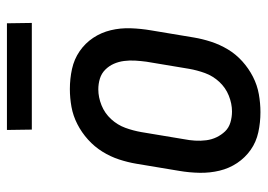

<svg xmlns="http://www.w3.org/2000/svg" viewBox="-126 -618 753 540"><g transform="rotate(-90 250.0 -348.5)"><path d="M204 8Q175 8 147.5 2Q120 -4 98 -19.5Q76 -35 61 -57.5Q46 -80 39.5 -107Q33 -134 33.5 -163Q34 -192 39 -221L59 -341Q63 -365 71 -389.5Q79 -414 93 -436.5Q107 -459 127 -477Q147 -495 170.5 -507Q194 -519 219 -523.5Q244 -528 269 -528Q298 -528 325.5 -522Q353 -516 375.5 -500.5Q398 -485 413 -462.5Q428 -440 434.5 -413Q441 -386 440 -357Q439 -328 434 -299L414 -179Q410 -155 402 -130.5Q394 -106 380.5 -83.5Q367 -61 347 -43Q327 -25 303.5 -13Q280 -1 254.5 3.5Q229 8 204 8ZM206 -72Q228 -72 250.5 -81Q273 -90 289.5 -108Q306 -126 314 -148Q322 -170 326 -193L346 -313Q348 -328 349 -344Q350 -360 348 -375.5Q346 -391 340 -404.5Q334 -418 323.5 -428.5Q313 -439 298.5 -443.5Q284 -448 268 -448Q246 -448 223.5 -439Q201 -430 184.5 -412Q168 -394 160 -372Q152 -350 148 -327L128 -207Q125 -192 124 -176Q123 -160 125 -144.5Q127 -129 133.5 -115.5Q140 -102 150 -91.5Q160 -81 175 -76.5Q190 -72 206 -72ZM155 -635 154 -705H454L455 -635Z"/></g></svg>

Font: Iosevka Curly Slab Medium
Style: Italic
Weight: 500
Italic angle: -9°
Monospace: yes
Designer: Belleve Invis
Foundry: Belleve Invis
Version: Version 22.1.2; ttfautohint (v1.8.4)